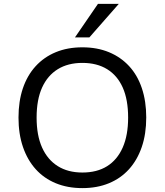

<svg xmlns="http://www.w3.org/2000/svg" viewBox="-20 -957 846 986"><path d="M403 9Q327 9 266.5 -16Q206 -41 163.5 -88Q121 -135 98 -202Q75 -269 75 -353Q75 -437 97.5 -503.5Q120 -570 163 -617Q206 -664 266.5 -689Q327 -714 403 -714Q479 -714 539.5 -689Q600 -664 643 -617.5Q686 -571 708.5 -504Q731 -437 731 -354Q731 -269 708 -202Q685 -135 642.5 -88Q600 -41 539.5 -16Q479 9 403 9ZM403 -71Q478 -71 530 -103.5Q582 -136 610 -199Q638 -262 638 -353Q638 -445 610.5 -507Q583 -569 530.5 -601.5Q478 -634 403 -634Q329 -634 276.5 -601.5Q224 -569 196 -507Q168 -445 168 -353Q168 -262 196 -199.5Q224 -137 276.5 -104Q329 -71 403 -71ZM365 -765 483 -937H590L439 -765Z"/></svg>

Font: Nunito Sans 8pt
Style: Regular
Weight: 400
Version: Version 3.101;gftools[0.9.27]